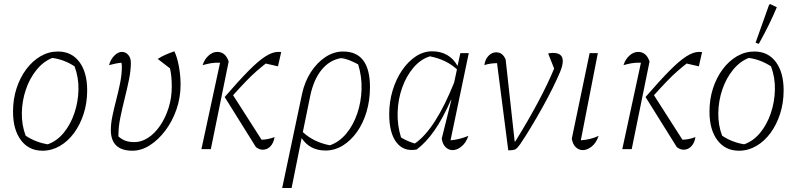

<svg xmlns="http://www.w3.org/2000/svg" viewBox="-20 -744 3975 958"><path d="M192 8Q124 8 84.5 -44.5Q45 -97 45 -187Q45 -249 62.5 -303Q80 -357 111 -398.5Q142 -440 182.5 -463.5Q223 -487 269 -487Q337 -487 376 -435Q415 -383 415 -293Q415 -231 397.5 -176.5Q380 -122 349.5 -80.5Q319 -39 278.5 -15.5Q238 8 192 8ZM218 -24Q264 -40 298 -81.5Q332 -123 351 -179Q370 -235 371.5 -296Q373 -357 352 -413Q300 -447 241 -455Q196 -437 162 -395Q128 -353 109 -297Q90 -241 89 -180.5Q88 -120 108 -67Q157 -34 218 -24Z M641 8Q533 8 533 -96Q533 -127 541 -165.5Q549 -204 560 -246Q571 -288 579.5 -330.5Q588 -373 588 -412Q588 -420 586 -431Q561 -429 524 -419Q532 -448 550.5 -466.5Q569 -485 588 -485Q607 -485 620 -470Q633 -455 633 -431Q633 -392 623.5 -346Q614 -300 602 -252Q590 -204 580.5 -158Q571 -112 571 -72Q571 -65 571 -63Q590 -47 608 -41Q626 -35 651 -35Q686 -35 719 -56.5Q752 -78 778.5 -116.5Q805 -155 821 -205Q837 -255 837 -311Q837 -338 835 -360Q833 -382 828 -403L767 -450Q786 -462 805 -470.5Q824 -479 850 -488Q864 -459 872.5 -413.5Q881 -368 881 -322Q881 -257 860.5 -198Q840 -139 805 -92.5Q770 -46 727.5 -19Q685 8 641 8Z M1101 -260Q1172 -342 1221 -391.5Q1270 -441 1305 -463Q1340 -485 1367 -485Q1371 -485 1375 -485Q1379 -485 1383 -484L1367 -413L1306 -427Q1283 -409 1259.5 -388.5Q1236 -368 1208.5 -339.5Q1181 -311 1143 -269L1285 -47Q1315 -47 1350 -60Q1345 -30 1329 -13.5Q1313 3 1291 3Q1274 3 1257 -10ZM985 0 1078 -431Q1052 -432 1032 -428.5Q1012 -425 991 -419Q1000 -448 1020.5 -466.5Q1041 -485 1064 -485Q1105 -485 1121 -437L1032 0Z M1388 194 1487 -275Q1500 -336 1531 -384Q1562 -432 1604 -459.5Q1646 -487 1692 -487Q1826 -487 1826 -309Q1826 -244 1809 -186.5Q1792 -129 1761 -85.5Q1730 -42 1690 -17.5Q1650 7 1604 7Q1526 7 1485 -55L1435 194ZM1708 -457Q1696 -457 1685 -455ZM1528 -266 1491 -85Q1544 -35 1626 -19Q1672 -35 1707 -76.5Q1742 -118 1762 -176Q1782 -234 1784 -298Q1786 -362 1767 -423Q1746 -434 1725.5 -442.5Q1705 -451 1681 -454Q1624 -444 1584.5 -395.5Q1545 -347 1528 -266Z M2059 2Q1995 14 1958.5 -33Q1922 -80 1922 -174Q1922 -236 1939 -292.5Q1956 -349 1986 -393Q2016 -437 2054.5 -462.5Q2093 -488 2136 -488Q2222 -488 2263 -415L2277 -479H2319L2228 -44Q2270 -47 2317 -66Q2305 -31 2282.5 -13Q2260 5 2239 5Q2219 5 2204 -9Q2189 -23 2184 -52L2232 -245H2230Q2190 -154 2148 -93.5Q2106 -33 2059 2ZM1981 -58Q1998 -48 2015 -40.5Q2032 -33 2050 -28Q2152 -98 2246 -332L2260 -398Q2207 -447 2125 -463Q2078 -448 2042.5 -406Q2007 -364 1986.5 -306Q1966 -248 1964 -183.5Q1962 -119 1981 -58Z M2551 -38Q2682 -250 2745 -402L2715 -477Q2725 -480 2739 -480Q2788 -480 2788 -440Q2788 -417 2775 -386Q2760 -350 2737 -303.5Q2714 -257 2686 -207Q2658 -157 2629.5 -109.5Q2601 -62 2575 -24Q2561 -4 2551.5 1Q2542 6 2516 6L2460 -429Q2421 -428 2397 -419Q2400 -447 2417 -465Q2434 -483 2456 -483Q2488 -483 2503 -447L2548 -38Z M2967 -66Q2955 -31 2932.5 -13Q2910 5 2888 5Q2869 5 2853.5 -9Q2838 -23 2833 -52L2922 -479H2963L2878 -44Q2926 -47 2967 -66Z M3201 -260Q3272 -342 3321 -391.5Q3370 -441 3405 -463Q3440 -485 3467 -485Q3471 -485 3475 -485Q3479 -485 3483 -484L3467 -413L3406 -427Q3383 -409 3359.5 -388.5Q3336 -368 3308.5 -339.5Q3281 -311 3243 -269L3385 -47Q3415 -47 3450 -60Q3445 -30 3429 -13.5Q3413 3 3391 3Q3374 3 3357 -10ZM3085 0 3178 -431Q3152 -432 3132 -428.5Q3112 -425 3091 -419Q3100 -448 3120.5 -466.5Q3141 -485 3164 -485Q3205 -485 3221 -437L3132 0Z M3667 8Q3599 8 3559.5 -44.5Q3520 -97 3520 -187Q3520 -249 3537.5 -303Q3555 -357 3586 -398.5Q3617 -440 3657.5 -463.5Q3698 -487 3744 -487Q3812 -487 3851 -435Q3890 -383 3890 -293Q3890 -231 3872.5 -176.5Q3855 -122 3824.5 -80.5Q3794 -39 3753.5 -15.5Q3713 8 3667 8ZM3693 -24Q3739 -40 3773 -81.5Q3807 -123 3826 -179Q3845 -235 3846.5 -296Q3848 -357 3827 -413Q3775 -447 3716 -455Q3671 -437 3637 -395Q3603 -353 3584 -297Q3565 -241 3564 -180.5Q3563 -120 3583 -67Q3632 -34 3693 -24ZM3766 -525 3750 -531 3817 -719 3822 -724 3856 -708Q3839 -667 3816.5 -621Q3794 -575 3766 -525Z"/></svg>

Font: Piazzolla ExtraLight
Style: Italic
Weight: 200
Italic angle: -11.3°
Designer: Juan Pablo del Peral
Foundry: Huerta Tipografica
Version: Version 1.330